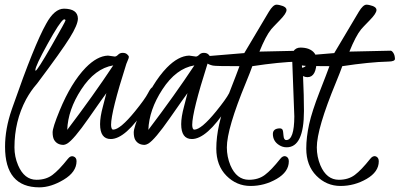

<svg xmlns="http://www.w3.org/2000/svg" viewBox="-20 -597 1701 817"><path d="M41.5 30.3C41.5 -43.9 57.9 -112 90.8 -173.8C104.5 -198.9 120.1 -221.4 137.7 -241.2C207.4 -334 253.7 -399 276.9 -436.3C300 -473.6 311.5 -500.8 311.5 -518.1C310.9 -545.7 291.2 -559.7 252.4 -560.1C225.1 -560.1 199.7 -538.6 176.3 -495.6C142.7 -436 95.5 -319 34.7 -144.5L29.8 -130.4C10.9 -75.7 1.5 -23.1 1.5 27.3C1.5 142.6 50.1 200.2 147.5 200.2C180.3 200.2 214.9 189.3 251.2 167.5C287.5 145.7 305.7 119.5 305.7 88.9C305.7 78.5 301.4 71.8 293 68.8C284.5 65.6 276.4 69 268.6 79.1C243.5 110.7 221.8 133.4 203.4 147.2C185 161.1 162.3 168 135.3 168C100.7 168 74.7 147.5 57.1 106.4C46.7 82 41.5 56.6 41.5 30.3ZM131.3 -295.9C130.7 -296.5 130.4 -297.4 130.4 -298.3C130.4 -310.1 147.7 -347.2 182.4 -409.9C217 -472.6 239.7 -507.2 250.5 -513.7C251.1 -514.3 252.6 -514.6 254.9 -514.4C257.2 -514.2 258.5 -512.9 258.8 -510.5C259.1 -508.1 239.2 -471.8 199 -401.6C158.8 -331.5 136.2 -296.2 131.3 -295.9Z M461.9 -318.8C405.9 -234.2 340.7 -142.7 266.1 -44.4C268.1 -101.1 287.9 -158.4 325.7 -216.3C364.4 -275.9 409.8 -310.1 461.9 -318.8ZM439.5 -360.4C408.9 -359.4 377.3 -342.3 344.7 -309.1C303.4 -266.4 266.4 -205.7 233.9 -127C213.7 -78.1 203.7 -47 203.9 -33.4C204 -19.9 206.1 -9.6 210 -2.4C218.4 12.2 231.9 19.5 250.5 19.5C254.7 19.2 259.8 17.4 265.6 14.2C284.2 3.1 314.8 -33 357.4 -94.2C400.1 -155.4 425.1 -190.9 432.6 -200.7C431 -193.2 426.1 -174.4 418 -144.3C409.8 -114.2 405.8 -89 405.8 -68.8C405.8 -26.5 420.9 -5.4 451.2 -5.4C493.2 -5.4 543 -49.3 600.6 -137.2C627.6 -178.2 641.1 -204.6 641.1 -216.3C640.8 -222.5 637.7 -225.9 631.8 -226.6C631.2 -226.2 630.4 -226.1 629.4 -226.1C624.5 -225.1 617.9 -216.5 609.6 -200.2C601.3 -183.9 583 -158.4 554.7 -123.5C512.4 -71.5 481.3 -45.4 461.4 -45.4C455.9 -45.7 453 -52.4 452.6 -65.4C452.6 -102.9 474.3 -189.5 517.6 -325.2C518.2 -327.5 520.2 -332.2 523.4 -339.4C526.7 -346.5 528.3 -351.6 528.3 -354.7C528.3 -357.8 526 -361.5 521.2 -365.7C516.5 -370 510.2 -372.1 502.2 -372.1C494.2 -372.1 487.7 -369.5 482.7 -364.3C477.6 -359 472.8 -356.4 468.3 -356.4Z M807.1 -318.8C751.1 -234.2 685.9 -142.7 611.3 -44.4C613.3 -101.1 633.1 -158.4 670.9 -216.3C709.6 -275.9 755 -310.1 807.1 -318.8ZM784.7 -360.4C754.1 -359.4 722.5 -342.3 689.9 -309.1C648.6 -266.4 611.7 -205.7 579.1 -127C558.9 -78.1 548.9 -47 549.1 -33.4C549.2 -19.9 551.3 -9.6 555.2 -2.4C563.6 12.2 577.1 19.5 595.7 19.5C599.9 19.2 605 17.4 610.8 14.2C629.4 3.1 660 -33 702.6 -94.2C745.3 -155.4 770.3 -190.9 777.8 -200.7C776.2 -193.2 771.3 -174.4 763.2 -144.3C755 -114.2 751 -89 751 -68.8C751 -26.5 766.1 -5.4 796.4 -5.4C838.4 -5.4 888.2 -49.3 945.8 -137.2C972.8 -178.2 986.3 -204.6 986.3 -216.3C986 -222.5 982.9 -225.9 977.1 -226.6C976.4 -226.2 975.6 -226.1 974.6 -226.1C969.7 -225.1 963.1 -216.5 954.8 -200.2C946.5 -183.9 928.2 -158.4 899.9 -123.5C857.6 -71.5 826.5 -45.4 806.6 -45.4C801.1 -45.7 798.2 -52.4 797.9 -65.4C797.9 -102.9 819.5 -189.5 862.8 -325.2C863.4 -327.5 865.4 -332.2 868.7 -339.4C871.9 -346.5 873.5 -351.6 873.5 -354.7C873.5 -357.8 871.2 -361.5 866.5 -365.7C861.7 -370 855.4 -372.1 847.4 -372.1C839.4 -372.1 832.9 -369.5 827.9 -364.3C822.8 -359 818 -356.4 813.5 -356.4Z M1084 -377.4C1101.9 -421.7 1118.5 -453.3 1133.8 -472.2C1138.3 -477.7 1150.4 -490.4 1169.9 -510.3C1189.5 -530.1 1199.2 -544.8 1199.2 -554.4C1199.2 -564 1189.6 -571 1170.4 -575.2C1165.2 -576.5 1160.6 -577.1 1156.7 -577.1C1147 -577.1 1136.1 -567.1 1124 -546.9L1019.5 -371.1L860.8 -357.9C853.7 -356.6 849.9 -353.5 849.6 -348.6C849.9 -333.3 862.1 -323.1 886.2 -317.9C894 -316.2 931.6 -315.4 999 -315.4C992.5 -297.2 978.5 -260.7 957 -205.8C935.5 -151 920.7 -105.1 912.6 -68.4C904.5 -31.6 900.4 2.9 900.4 35.2C900.4 83.3 914.8 121.9 943.6 150.9C972.4 179.9 1006.6 194.3 1046.1 194.3C1085.7 194.3 1122.7 184.3 1157.2 164.3C1191.7 144.3 1209 119.3 1209 89.4C1209 78.9 1204.9 71.9 1196.8 68.4C1188.3 65.4 1180.2 69 1172.4 79.1C1147.3 110.7 1125.6 133.4 1107.2 147.2C1088.8 161.1 1066.1 168 1039.1 168C1004.2 168 978 147.5 960.4 106.4C950.4 82 945.3 56.6 945.3 30.3C945.3 -22.8 972.5 -115.1 1026.9 -246.6C1039.2 -276.5 1048.2 -299.5 1053.7 -315.4C1130.5 -327.1 1196 -333.7 1250 -335C1268.2 -335.3 1277.5 -339 1277.8 -346.2C1277.5 -356.9 1275.2 -365.5 1271 -371.8C1266.8 -378.2 1262.9 -381.3 1259.3 -381.3Z M1327.1 -341.3C1327.1 -364.1 1315.6 -380 1292.5 -389.2C1282.7 -392.7 1271.3 -394.5 1258.3 -394.5C1245.3 -394.5 1235.2 -389.2 1228 -378.4C1224.4 -373.2 1222.7 -367.2 1222.7 -360.4L1232.4 -101.6C1232.1 -34.8 1220.7 -1.3 1198.2 -1C1191.1 -1 1187.1 -7.5 1186.3 -20.5C1185.5 -33.5 1184.1 -41.7 1182.1 -45.2C1180.2 -48.6 1176.4 -50.5 1170.9 -50.8C1151.4 -50.5 1141.4 -42.6 1141.1 -27.3C1141.1 -6.5 1150.1 9.4 1168 20.5C1177.7 26.7 1188.3 29.8 1199.7 29.8C1248.9 29.8 1273.4 -21.8 1273.4 -125C1273.4 -166.7 1272.1 -216.1 1269.5 -273.4C1275.4 -270.2 1281.6 -268.6 1288.1 -268.6C1314.1 -268.6 1327.1 -292.8 1327.1 -341.3ZM1288.1 -336.9C1287.4 -320.3 1279.9 -310.9 1265.6 -308.6C1265 -310.5 1264.6 -315.9 1264.6 -324.7C1264.6 -333.5 1268.7 -340.8 1276.9 -346.7C1279.8 -349 1283 -350.1 1286.6 -350.1Z M1466.8 -377.4C1484.7 -421.7 1501.3 -453.3 1516.6 -472.2C1521.2 -477.7 1533.2 -490.4 1552.7 -510.3C1572.3 -530.1 1582 -544.8 1582 -554.4C1582 -564 1572.4 -571 1553.2 -575.2C1548 -576.5 1543.5 -577.1 1539.6 -577.1C1529.8 -577.1 1518.9 -567.1 1506.8 -546.9L1402.3 -371.1L1243.7 -357.9C1236.5 -356.6 1232.7 -353.5 1232.4 -348.6C1232.7 -333.3 1245 -323.1 1269 -317.9C1276.9 -316.2 1314.5 -315.4 1381.8 -315.4C1375.3 -297.2 1361.3 -260.7 1339.8 -205.8C1318.4 -151 1303.5 -105.1 1295.4 -68.4C1287.3 -31.6 1283.2 2.9 1283.2 35.2C1283.2 83.3 1297.6 121.9 1326.4 150.9C1355.2 179.9 1389.4 194.3 1429 194.3C1468.5 194.3 1505.5 184.3 1540 164.3C1574.5 144.3 1591.8 119.3 1591.8 89.4C1591.8 78.9 1587.7 71.9 1579.6 68.4C1571.1 65.4 1563 69 1555.2 79.1C1530.1 110.7 1508.4 133.4 1490 147.2C1471.6 161.1 1448.9 168 1421.9 168C1387 168 1360.8 147.5 1343.3 106.4C1333.2 82 1328.1 56.6 1328.1 30.3C1328.1 -22.8 1355.3 -115.1 1409.7 -246.6C1422 -276.5 1431 -299.5 1436.5 -315.4C1513.3 -327.1 1578.8 -333.7 1632.8 -335C1651 -335.3 1660.3 -339 1660.6 -346.2C1660.3 -356.9 1658 -365.5 1653.8 -371.8C1649.6 -378.2 1645.7 -381.3 1642.1 -381.3Z"/></svg>

Font: Kristi
Style: Medium
Weight: 400
Italic angle: -15°
Version: Version 1.003